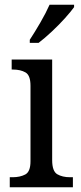

<svg xmlns="http://www.w3.org/2000/svg" viewBox="-20 -786 338 806"><path d="M21 0V-42H33Q64 -42 86 -53.5Q108 -65 108 -109V-426Q108 -470 87 -482Q66 -494 35 -494H29V-536H199V-114Q199 -67 220.5 -54.5Q242 -42 274 -42H286V0ZM105 -619Q126 -651 149.5 -691.5Q173 -732 188 -766H291V-756Q279 -739 253.5 -710.5Q228 -682 197.5 -653.5Q167 -625 142 -606H105Z"/></svg>

Font: Noto Serif Tamil SemiCondensed
Style: Regular
Weight: 400
Width: 4
Designer: Indian Type Foundry, Tom Grace, and the Monotype Design Team
Foundry: Monotype Imaging Inc.
Version: Version 2.004; ttfautohint (v1.8.4.7-5d5b)